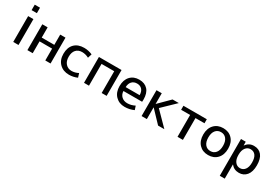

<svg xmlns="http://www.w3.org/2000/svg" viewBox="58 -1938 4784 3345"><g transform="rotate(30 2450.5 -265.0)"><path d="M107 0V-520H213V0ZM107 -640V-750H213V-640Z M499 -238V0H392V-520H499V-314H752V-520H858V0H752V-238Z M1372 -413Q1307 -448 1237 -448Q1160 -448 1116 -399Q1072 -350 1072 -260Q1072 -172 1118.5 -121Q1165 -70 1237 -70Q1307 -70 1372 -105L1397 -25Q1317 10 1232 10Q1114 10 1040.5 -63Q967 -136 967 -260Q967 -387 1037 -458.5Q1107 -530 1232 -530Q1317 -530 1397 -495Z M1531 -520H1986V0H1886V-438H1631V0H1531Z M2197 -298H2478Q2477 -372 2440.5 -412Q2404 -452 2340 -452Q2276 -452 2237.5 -411.5Q2199 -371 2197 -298ZM2197 -220Q2200 -150 2245.5 -109Q2291 -68 2360 -68Q2435 -68 2510 -106L2535 -30Q2448 10 2350 10Q2238 10 2166.5 -63.5Q2095 -137 2095 -260Q2095 -386 2161.5 -458Q2228 -530 2340 -530Q2451 -530 2513 -462Q2575 -394 2575 -265Q2575 -250 2573 -220Z M2797 -306 3012 -520H3138L2880 -271L3147 0H3021L2797 -235H2795V0H2689V-520H2795V-306Z M3701 -439H3520V0H3412V-439H3231V-520H3701Z M3848.5 -457Q3917 -530 4030 -530Q4143 -530 4211.5 -457Q4280 -384 4280 -260Q4280 -136 4211.5 -63Q4143 10 4030 10Q3917 10 3848.5 -63Q3780 -136 3780 -260Q3780 -384 3848.5 -457ZM3922 -120Q3962 -70 4030 -70Q4098 -70 4138 -120Q4178 -170 4178 -260Q4178 -350 4138 -400Q4098 -450 4030 -450Q3962 -450 3922 -400Q3882 -350 3882 -260Q3882 -170 3922 -120Z M4488 -445Q4546 -530 4649 -530Q4748 -530 4803.5 -461.5Q4859 -393 4859 -260Q4859 -129 4801.5 -59.5Q4744 10 4649 10Q4549 10 4491 -65H4489V220H4389V-520H4484L4486 -445ZM4761 -260Q4761 -355 4725 -402.5Q4689 -450 4624 -450Q4565 -450 4527 -400.5Q4489 -351 4489 -265V-255Q4489 -168 4527 -119Q4565 -70 4624 -70Q4686 -70 4723.5 -119Q4761 -168 4761 -260Z"/></g></svg>

Font: M PLUS 1p Medium
Style: Regular
Weight: 500
Version: Version 1.062